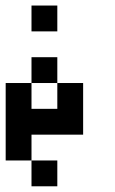

<svg xmlns="http://www.w3.org/2000/svg" viewBox="-20 -565 404 676"><path d="M90.9 -363.6H181.8V-272.7H90.9ZM181.8 -272.7H272.7V-181.8H181.8ZM0 -272.7H90.9V-181.8H0ZM181.8 -181.8H272.7V-90.9H181.8ZM90.9 -181.8H181.8V-90.9H90.9ZM0 -181.8H90.9V-90.9H0ZM0 -90.9H90.9V0H0ZM90.9 0H181.8V90.9H90.9ZM90.9 -545.5H181.8V-454.5H90.9Z"/></svg>

Font: Micro 5
Style: Regular
Weight: 400
Designer: Sarah Cadigan-Fried
Version: Version 1.000; ttfautohint (v1.8.4.7-5d5b)